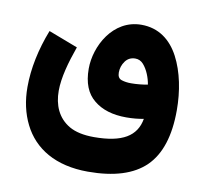

<svg xmlns="http://www.w3.org/2000/svg" viewBox="-75 -521 870 817"><g transform="rotate(10 360.5 -112.5)"><path d="M355.5 215.3C467.8 215.3 550.3 189.5 603.5 137.7C656.7 85.4 683.1 3.9 683.1 -107.9C683.1 -189.5 667.5 -271 633.8 -335C600.1 -398.9 546.9 -439.9 472.2 -439.9C349.1 -439.9 283.2 -314 283.2 -217.3C283.2 -156.2 300.8 -111.8 335.9 -83.5C370.6 -54.7 417.5 -40.5 476.1 -40.5C503.9 -40.5 529.3 -43 551.3 -47.4C538.1 28.8 478 65.9 355.5 65.9C310.5 65.9 274.9 58.1 248.5 43C195.3 12.2 173.8 -41.5 173.8 -102.5C173.8 -159.2 192.9 -227.1 217.8 -297.4L91.3 -345.7C58.1 -261.2 40 -174.8 40 -95.2C40 -35.6 51.8 17.6 75.2 64.5C121.6 157.7 215.3 215.3 355.5 215.3ZM471.2 -187C455.6 -187 441.9 -189 430.2 -192.9C418 -196.8 412.1 -207 412.1 -223.1C412.1 -241.2 417.5 -257.8 428.2 -272.5C438.5 -286.6 453.1 -293.9 471.2 -293.9C484.9 -293.9 496.6 -288.6 506.3 -277.8C525.9 -255.9 538.6 -221.7 543 -193.8C520 -189.5 495.1 -187 471.2 -187Z"/></g></svg>

Font: Vazirmatn Black
Style: Regular
Weight: 900
Designer: Saber Rastikerdar
Foundry: Saber Rastikerdar
Version: Version 33.003